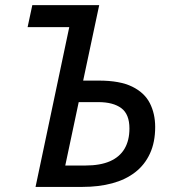

<svg xmlns="http://www.w3.org/2000/svg" viewBox="-20 -734 686 754"><path d="M119.6 0 252 -627.4H88.4L106.9 -713.9H369.6L306.6 -417.5H368.2Q450.7 -417.5 499 -393.8Q547.4 -370.1 568.4 -328.9Q589.4 -287.6 589.4 -235.4Q589.4 -175.3 568.8 -130.9Q548.3 -86.4 510.7 -57.4Q473.1 -28.3 420.7 -14.2Q368.2 0 304.2 0ZM236.3 -84H315.4Q373.5 -84 411.9 -100.8Q450.2 -117.7 469.2 -150.1Q488.3 -182.6 488.3 -229.5Q488.3 -285.6 456.3 -309.3Q424.3 -333 366.2 -333H289.1Z"/></svg>

Font: Open Sans Medium
Style: Italic
Weight: 500
Italic angle: -12°
Designer: Monotype Design Team
Foundry: Monotype Imaging Inc.
Version: Version 3.000